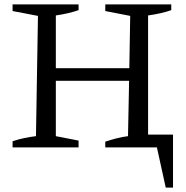

<svg xmlns="http://www.w3.org/2000/svg" viewBox="-20 -668 842 870"><path d="M37 0V-28Q64 -37 90.5 -42.5Q117 -48 143 -51L152 -596L37 -618V-648H336V-622Q313 -614 287 -608Q261 -602 233 -598V-359H566L570 -596L457 -618V-648H756V-622Q733 -614 706.5 -608Q680 -602 651 -598V-58H764V182H731L691 0H457V-26Q484 -35 509.5 -41.5Q535 -48 560 -51L565 -302H233V-51L336 -31V0Z"/></svg>

Font: Piazzolla SC
Style: Regular
Weight: 400
Designer: Juan Pablo del Peral
Foundry: Huerta Tipografica
Version: Version 1.330